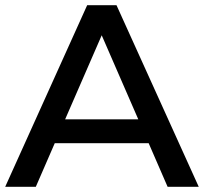

<svg xmlns="http://www.w3.org/2000/svg" viewBox="-23 -720 786 740"><path d="M-3 0 313 -700H426L743 0H623L550 -168H188L115 0ZM510 -260 369 -584 228 -260Z"/></svg>

Font: Argentum Sans
Style: Regular
Weight: 400
Designer: Julieta Ulanovsky, Owen Earl, Chris M. Simpson, Rasmus Andersson, Cristiano Sobral
Foundry: The Argentum Sans Project Authors
Version: Version 3.135; ttfautohint (v1.8.4.7-5d5b-dirty)